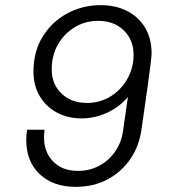

<svg xmlns="http://www.w3.org/2000/svg" viewBox="-20 -716 655 746"><path d="M274 10Q187 10 134.5 -39Q82 -88 82 -173Q82 -191 85 -212H153Q152 -203 151.5 -196Q151 -189 151 -182Q151 -125 186.5 -88.5Q222 -52 283 -52Q328 -52 365.5 -72Q403 -92 427.5 -127.5Q452 -163 458 -207L477 -339Q444 -300 396 -278Q348 -256 297 -256Q243 -256 200.5 -279Q158 -302 134 -343Q110 -384 110 -438Q110 -516 146 -574Q182 -632 241.5 -664Q301 -696 371 -696Q430 -696 474.5 -673Q519 -650 544 -608Q569 -566 569 -508Q569 -504 568 -493.5Q567 -483 563.5 -454.5Q560 -426 552 -369Q544 -312 530 -215Q521 -148 486 -97.5Q451 -47 397 -18.5Q343 10 274 10ZM318 -316Q368 -316 409 -341Q450 -366 474.5 -409Q499 -452 499 -503Q499 -561 461 -598Q423 -635 362 -635Q311 -635 270 -610Q229 -585 205 -543Q181 -501 181 -446Q181 -389 219 -352.5Q257 -316 318 -316Z"/></svg>

Font: Chivo ExtraLight
Style: Italic
Weight: 250
Italic angle: -8.05°
Designer: Hector Gatti
Foundry: Omnibus-Type
Version: Version 2.002